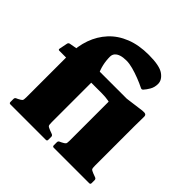

<svg xmlns="http://www.w3.org/2000/svg" viewBox="-195 -941 1112 1112"><g transform="rotate(45 361.0 -385.0)"><path d="M400 0Q390 0 390 -10V-35Q390 -45 399 -49L408 -53Q428 -63 432 -68.5Q436 -74 436 -93V-451L472 -402Q453 -411 428 -415.5Q403 -420 375 -420H26Q16 -420 18 -430L28 -480Q30 -490 40 -492L84 -500H498L611 -515Q629 -517 636.5 -512.5Q644 -508 643 -493L642 -420V-97Q642 -75 645.5 -69.5Q649 -64 667 -57L691 -48Q700 -44 700 -35V-10Q700 0 690 0ZM81 -445Q81 -514 102 -573Q123 -632 164 -676.5Q205 -721 266.5 -745.5Q328 -770 409 -770Q498 -770 532 -745.5Q566 -721 566 -689Q566 -661 553.5 -639.5Q541 -618 528 -604Q521 -597 512 -602Q486 -615 455 -627Q424 -639 394.5 -647Q365 -655 341 -655Q314 -655 295.5 -649Q277 -643 267 -631.5Q257 -620 257 -603Q257 -571 264 -540Q271 -509 287 -477V0H81ZM45 0Q35 0 35 -10V-35Q35 -45 44 -49L53 -53Q73 -63 77 -68.5Q81 -74 81 -93V-180H287V-97Q287 -75 290.5 -69.5Q294 -64 312 -57L336 -48Q345 -44 345 -35V-10Q345 0 335 0Z"/></g></svg>

Font: Hahmlet Black
Style: Regular
Weight: 900
Version: Version 1.002